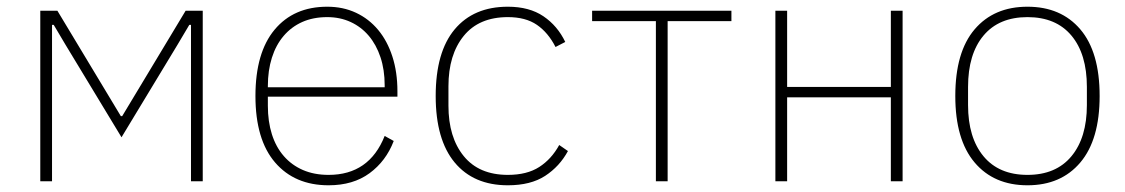

<svg xmlns="http://www.w3.org/2000/svg" viewBox="-20 -540 3353 572"><path d="M100 -508H151L340 -194H344L533 -508H584V0H549V-466H544L509 -407L342 -131L175 -407L140 -466H135V0H100Z M959 12Q858 12 799.5 -56Q741 -124 741 -254Q741 -383 798 -451.5Q855 -520 955 -520Q1002 -520 1040.5 -502Q1079 -484 1106.5 -451Q1134 -418 1149 -371.5Q1164 -325 1164 -268V-252H778V-225Q778 -178 790 -140Q802 -102 825.5 -75Q849 -48 882.5 -33.5Q916 -19 959 -19Q1080 -19 1126 -135L1153 -120Q1130 -60 1081 -24Q1032 12 959 12ZM955 -489Q913 -489 880.5 -474.5Q848 -460 825 -433Q802 -406 790 -368Q778 -330 778 -284V-280H1126V-286Q1126 -332 1113.5 -369.5Q1101 -407 1078.5 -433.5Q1056 -460 1024.5 -474.5Q993 -489 955 -489Z M1493 12Q1391 12 1334.5 -56Q1278 -124 1278 -254Q1278 -385 1334.5 -452.5Q1391 -520 1493 -520Q1557 -520 1599 -491.5Q1641 -463 1664 -415L1635 -400Q1613 -443 1579.5 -466Q1546 -489 1493 -489Q1407 -489 1361.5 -433Q1316 -377 1316 -283V-225Q1316 -131 1361.5 -75Q1407 -19 1493 -19Q1550 -19 1586.5 -42.5Q1623 -66 1646 -108L1672 -90Q1647 -44 1604 -16Q1561 12 1493 12Z M1934 -477H1744V-508H2159V-477H1969V0H1934Z M2290 -508H2325V-281H2634V-508H2669V0H2634V-250H2325V0H2290Z M3041 12Q2941 12 2883.5 -56Q2826 -124 2826 -254Q2826 -385 2883.5 -452.5Q2941 -520 3041 -520Q3141 -520 3198.5 -452.5Q3256 -385 3256 -254Q3256 -124 3198.5 -56Q3141 12 3041 12ZM3041 -19Q3126 -19 3172 -74.5Q3218 -130 3218 -227V-281Q3218 -379 3172 -434Q3126 -489 3041 -489Q2956 -489 2910 -434Q2864 -379 2864 -281V-227Q2864 -130 2910 -74.5Q2956 -19 3041 -19Z"/></svg>

Font: IBM Plex Sans ExtLt
Style: Regular
Weight: 200
Designer: Mike Abbink, Paul van der Laan, Pieter van Rosmalen
Foundry: Bold Monday
Version: Version 3.005